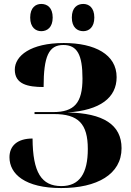

<svg xmlns="http://www.w3.org/2000/svg" viewBox="-20 -942 662 973"><path d="M402 -784C430 -784 458 -803 458 -853C458 -904 430 -922 402 -922C372 -922 344 -904 344 -853C344 -803 372 -784 402 -784ZM189 -784C219 -784 247 -803 247 -853C247 -904 219 -922 189 -922C161 -922 133 -904 133 -853C133 -803 161 -784 189 -784ZM290 11C471 11 596 -58 596 -191C596 -310 503 -369 322 -372C488 -383 571 -447 571 -551C571 -666 461 -724 303 -724C135 -724 55 -659 55 -589C55 -515 121 -501 201 -501C201 -657 227 -714 301 -714C371 -714 398 -665 398 -544C398 -421 357 -374 249 -374H155V-364H253C376 -364 425 -316 425 -187C425 -63 383 1 291 1C190 1 146 -68 145 -240C68 -240 28 -203 28 -145C28 -60 107 11 290 11Z"/></svg>

Font: Noto Serif Display ExtraBold
Style: Regular
Weight: 800
Designer: Monotype Design Team
Foundry: Monotype Imaging Inc.
Version: Version 2.009